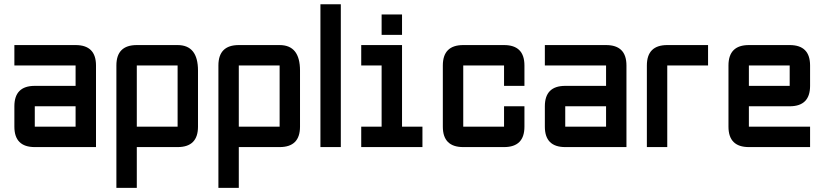

<svg xmlns="http://www.w3.org/2000/svg" viewBox="-20 -704 3946 919"><path d="M439.5 0H146.5Q48.8 0 48.8 -97.7V-195.3Q48.8 -293 146.5 -293H341.8V-390.6H48.8V-488.3H341.8Q439.5 -488.3 439.5 -390.6ZM146.5 -97.7H341.8V-195.3H146.5Z M537.1 -390.6Q537.1 -488.3 634.8 -488.3H830.1Q927.7 -488.3 927.7 -366.2V-97.7Q927.7 0 830.1 0H634.8V195.3H537.1ZM830.1 -390.6H634.8V-97.7H830.1Z M1025.4 -390.6Q1025.4 -488.3 1123 -488.3H1318.4Q1416 -488.3 1416 -366.2V-97.7Q1416 0 1318.4 0H1123V195.3H1025.4ZM1318.4 -390.6H1123V-97.7H1318.4Z M1513.7 -683.6H1611.3V0H1513.7Z M1806.6 -537.1V-634.8H1904.3V-537.1ZM1709 0V-97.7H1806.6V-390.6H1709V-488.3H1904.3V-97.7H2002V0Z M2392.6 0H2197.3Q2099.6 0 2099.6 -97.7V-390.6Q2099.6 -488.3 2197.3 -488.3H2392.6Q2490.2 -488.3 2490.2 -390.6V-293H2392.6V-390.6H2197.3V-97.7H2392.6V-195.3H2490.2V-97.7Q2490.2 0 2392.6 0Z M2978.5 0H2685.5Q2587.9 0 2587.9 -97.7V-195.3Q2587.9 -293 2685.5 -293H2880.9V-390.6H2587.9V-488.3H2880.9Q2978.5 -488.3 2978.5 -390.6ZM2685.5 -97.7H2880.9V-195.3H2685.5Z M3173.8 -488.3H3369.1V-390.6H3173.8V0H3076.2V-390.6Q3076.2 -488.3 3173.8 -488.3Z M3564.5 -488.3H3759.8Q3857.4 -488.3 3857.4 -390.6V-293Q3857.4 -195.3 3759.8 -195.3H3564.5V-97.7H3857.4V0H3564.5Q3466.8 0 3466.8 -97.7V-390.6Q3466.8 -488.3 3564.5 -488.3ZM3759.8 -390.6H3564.5V-293H3759.8Z"/></svg>

Font: BabelStone Runic Staveless
Style: Regular
Weight: 400
Designer: Andrew West
Foundry: BabelStone
Version: Version 3.002 March 14, 2022